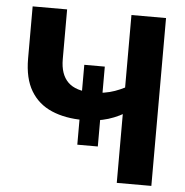

<svg xmlns="http://www.w3.org/2000/svg" viewBox="-52 -779 798 829"><g transform="rotate(5 347.0 -364.0)"><path d="M316.9 -257.8Q238.3 -257.8 179.4 -283Q120.6 -308.1 88.4 -361.8Q56.2 -415.5 56.2 -501.5V-727.5H205.6V-511.7Q205.6 -445.8 239.5 -412.6Q273.4 -379.4 344.2 -379.4Q398.4 -379.4 442.1 -395Q485.8 -410.6 519 -434.1V-318.8Q472.2 -287.1 424.6 -272.5Q377 -257.8 316.9 -257.8ZM484.4 0V-727.5H634.3V0ZM300.3 -149.4V-495.6H389.2V-149.4Z"/></g></svg>

Font: Inter 24pt
Style: Bold
Weight: 700
Designer: Rasmus Andersson
Foundry: rsms
Version: Version 4.001;git-66647c0bb